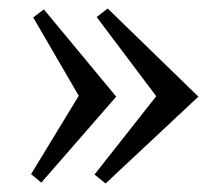

<svg xmlns="http://www.w3.org/2000/svg" viewBox="-20 -486 511 451"><path d="M228 -55 202 -76 347 -260 207 -446 233 -466 446 -259ZM77 -57 53 -77 165 -261 58 -445 83 -464 253 -259Z"/></svg>

Font: PTSerif
Style: Regular
Weight: 400
Designer: A.Korolkova, O.Umpeleva, V.Yefimov
Foundry: ParaType Ltd
Version: Version 1.000W OFL; ttfautohint (v1.2) -l 8 -r 50 -G 200 -x 